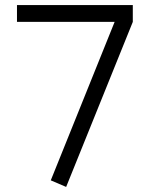

<svg xmlns="http://www.w3.org/2000/svg" viewBox="-20 -736 596 768"><path d="M47.9 -715.8H511.2V-648.4L244.6 11.7L183.1 -14.6L438.5 -648.4H47.9Z"/></svg>

Font: AnjaliOldLipi
Style: Regular
Weight: 400
Italic angle: -12°
Designer: Kevin & Siji
Foundry: Kevin & Siji
Version: Version 0.730 2004